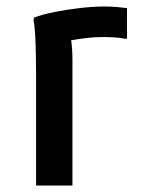

<svg xmlns="http://www.w3.org/2000/svg" viewBox="-20 -571 434 591"><path d="M91 0V-346Q91 -366 90.5 -397.5Q90 -429 88.5 -460Q87 -491 83 -509L85 -517Q112 -527 150 -534.5Q188 -542 228 -546.5Q268 -551 300 -551Q322 -551 339 -549.5Q356 -548 371 -546V-452H363Q349 -455 330.5 -456Q312 -457 296 -457Q271 -457 246 -454Q221 -451 199 -447Q203 -421 203 -383V0Z"/></svg>

Font: Kufam Medium
Style: Regular
Weight: 500
Designer: Wael Morcos, Artur Schmal
Foundry: Original Type
Version: Version 1.300; ttfautohint (v1.8.3)